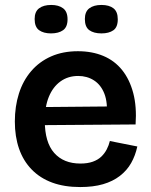

<svg xmlns="http://www.w3.org/2000/svg" viewBox="-20 -743 610 776"><path d="M304 13Q240 13 191 -5Q142 -23 108 -58Q74 -93 57 -142Q40 -191 40 -252Q40 -313 56.5 -365Q73 -417 106 -455.5Q139 -494 186.5 -515Q234 -536 295 -536Q352 -536 397.5 -517Q443 -498 473.5 -460Q504 -422 518.5 -367Q533 -312 528 -240L121 -237V-310L452 -313L411 -272Q416 -328 402 -364Q388 -400 360 -418Q332 -436 296 -436Q255 -436 224.5 -414Q194 -392 177.5 -352Q161 -312 161 -255Q161 -168 199 -125Q237 -82 305 -82Q334 -82 355 -89.5Q376 -97 389.5 -110Q403 -123 411.5 -139.5Q420 -156 424 -173L535 -151Q527 -114 510 -84Q493 -54 464.5 -32Q436 -10 396.5 1.5Q357 13 304 13ZM390 -608Q359 -608 341 -621Q323 -634 323 -666Q323 -696 341 -709.5Q359 -723 390 -723Q421 -723 438.5 -709.5Q456 -696 456 -665Q456 -633 438 -620.5Q420 -608 390 -608ZM186 -608Q156 -608 138 -621Q120 -634 120 -666Q120 -696 138 -709.5Q156 -723 187 -723Q217 -723 235 -709.5Q253 -696 253 -665Q253 -634 235 -621Q217 -608 186 -608Z"/></svg>

Font: Bricolage Grotesque 24pt SemiBold
Style: Regular
Weight: 600
Designer: Mathieu Triay
Foundry: Atelier Triay
Version: Version 1.001;gftools[0.9.33.dev8+g029e19f]